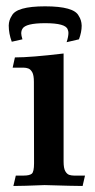

<svg xmlns="http://www.w3.org/2000/svg" viewBox="-20 -602 309 622"><path d="M247.6 0.5Q220.2 0.5 124.5 -2.4Q53.7 0.5 23.4 0.5L31.2 -33.2H56.6Q75.2 -33.2 82.8 -39.1Q90.3 -44.9 90.3 -73.2L89.8 -336.4Q89.8 -358.4 84.5 -367.9Q79.1 -377.4 71.8 -380.1Q64.5 -382.8 56.6 -382.8H21L28.3 -416Q80.1 -416 186 -428.7V-79.1Q186 -57.1 191.4 -47.6Q196.8 -38.1 204.1 -35.6Q211.4 -33.2 219.7 -33.2H255.4ZM126 -581.5Q219.7 -581.5 234.9 -550.8Q244.1 -537.1 244.6 -519Q244.6 -498 235.8 -474.6L195.8 -465.3Q201.7 -483.4 201.7 -495.6Q201.7 -501 199.2 -506.8Q192.4 -526.9 126.5 -526.9Q63 -526.9 52.7 -508.8Q48.8 -502.4 48.8 -493.7Q48.8 -487.3 52.7 -474.6L18.1 -466.8Q8.3 -493.2 8.3 -519.5Q8.8 -537.1 18.1 -550.8Q33.2 -581.5 126 -581.5Z"/></svg>

Font: Quaaykop
Style: Medium
Weight: 500
Designer: Tup Wanders
Foundry: Free font, DO NOT SELL
Version: Version 1.00;July 31, 2023;FontCreator 11.5.0.2430 64-bit